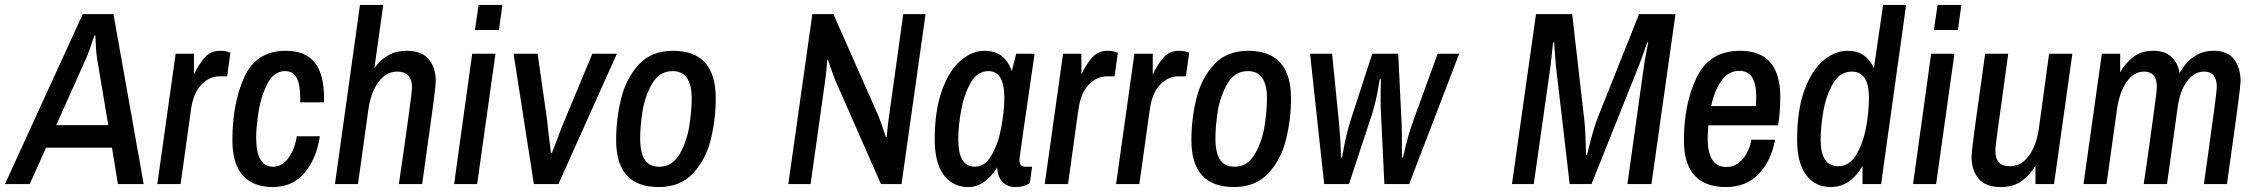

<svg xmlns="http://www.w3.org/2000/svg" viewBox="-56 -743 9105 775"><path d="M278 -686H402L524 0H420L396 -147H130L64 0H-36ZM381 -238 336 -506Q331 -536 329 -600H325Q304 -535 291 -506L171 -238Z M653 -526H727V-443Q748 -486 771.5 -512Q795 -538 833 -538Q857 -538 874 -530L861 -435H831Q789 -435 756.5 -401Q724 -367 715 -301L673 0H579Z M882 -177Q882 -325 930 -431.5Q978 -538 1098 -538Q1176 -538 1214 -491Q1252 -444 1252 -347V-330H1156V-346Q1156 -401 1141.5 -428.5Q1127 -456 1095 -456Q1049 -456 1023 -404.5Q997 -353 987.5 -291Q978 -229 978 -188Q978 -70 1046 -70Q1083 -70 1108.5 -105.5Q1134 -141 1142 -193H1235Q1222 -104 1174 -46Q1126 12 1044 12Q966 12 924 -35Q882 -82 882 -177Z M1397 -723H1491L1455 -467Q1504 -538 1585 -538Q1646 -538 1674.5 -504Q1703 -470 1703 -415Q1703 -388 1663 -108L1648 0H1554Q1607 -361 1607 -389Q1607 -422 1592 -438Q1577 -454 1547 -454Q1503 -454 1472 -412.5Q1441 -371 1431 -301L1389 0H1296Z M1850 -526H1944L1870 0H1777ZM1876 -723H1972L1958 -622H1861Z M2017 -526H2114L2152 -261L2158 -205L2168 -126H2172L2186 -162Q2206 -216 2224 -260L2335 -526H2434L2198 0H2099Z M2431 -177Q2431 -263 2451 -344.5Q2471 -426 2522 -482Q2573 -538 2660 -538Q2833 -538 2833 -347Q2833 -261 2813 -180Q2793 -99 2741.5 -43.5Q2690 12 2603 12Q2431 12 2431 -177ZM2736 -346Q2736 -456 2659 -456Q2606 -456 2576.5 -405.5Q2547 -355 2537.5 -293.5Q2528 -232 2528 -185Q2528 -127 2546.5 -98.5Q2565 -70 2605 -70Q2658 -70 2687.5 -121.5Q2717 -173 2726.5 -235.5Q2736 -298 2736 -346Z M3223 -686H3308L3491 -272Q3500 -250 3520 -189L3523 -190Q3529 -253 3532 -270L3590 -686H3680L3583 0H3500L3316 -418Q3306 -442 3286 -502L3283 -500Q3279 -443 3275 -420L3216 0H3126Z M3717 -180Q3717 -297 3746 -377.5Q3775 -458 3821 -498Q3867 -538 3918 -538Q4000 -538 4028 -456L4046 -526H4120Q4059 -109 4059 -98Q4059 -70 4083 -70H4110L4101 -4Q4076 12 4044 12Q4011 12 3991 -8Q3971 -28 3969 -67Q3919 12 3852 12Q3790 12 3753.5 -36.5Q3717 -85 3717 -180ZM3998 -348Q3998 -456 3934 -456Q3888 -456 3861 -407Q3834 -358 3823 -294.5Q3812 -231 3812 -180Q3812 -70 3879 -70Q3921 -70 3948 -119Q3975 -168 3986.5 -233.5Q3998 -299 3998 -348Z M4235 -526H4309V-443Q4330 -486 4353.5 -512Q4377 -538 4415 -538Q4439 -538 4456 -530L4443 -435H4413Q4371 -435 4338.5 -401Q4306 -367 4297 -301L4255 0H4161Z M4523 -526H4597V-443Q4618 -486 4641.5 -512Q4665 -538 4703 -538Q4727 -538 4744 -530L4731 -435H4701Q4659 -435 4626.5 -401Q4594 -367 4585 -301L4543 0H4449Z M4753 -177Q4753 -263 4773 -344.5Q4793 -426 4844 -482Q4895 -538 4982 -538Q5155 -538 5155 -347Q5155 -261 5135 -180Q5115 -99 5063.5 -43.5Q5012 12 4925 12Q4753 12 4753 -177ZM5058 -346Q5058 -456 4981 -456Q4928 -456 4898.5 -405.5Q4869 -355 4859.5 -293.5Q4850 -232 4850 -185Q4850 -127 4868.5 -98.5Q4887 -70 4927 -70Q4980 -70 5009.5 -121.5Q5039 -173 5048.5 -235.5Q5058 -298 5058 -346Z M5232 -526H5321L5348 -255Q5355 -183 5357 -107H5361Q5376 -196 5395 -255L5483 -526H5588L5601 -254Q5603 -230 5603 -107H5607Q5627 -197 5648 -254L5747 -526H5834L5632 0H5532L5517 -313Q5516 -357 5518 -423H5513Q5500 -337 5483 -285L5389 0H5289Z M6144 -686H6290L6339 -259Q6344 -216 6346 -118H6350Q6375 -221 6390 -260L6560 -686H6707L6610 0H6513L6580 -479Q6583 -501 6597 -572H6593Q6591 -565 6579 -531.5Q6567 -498 6560 -480L6368 0H6280L6224 -480L6217 -572H6213L6203 -479L6135 0H6047Z M6741 -177Q6741 -323 6792.5 -430.5Q6844 -538 6968 -538Q7130 -538 7130 -352Q7130 -287 7121 -237H6840Q6837 -206 6837 -186Q6837 -127 6855.5 -98Q6874 -69 6913 -69Q6951 -69 6978 -100.5Q7005 -132 7013 -179H7109Q7094 -95 7043.5 -41.5Q6993 12 6911 12Q6741 12 6741 -177ZM7032 -315 7033 -351Q7033 -404 7016.5 -430.5Q7000 -457 6965 -457Q6920 -457 6892 -416.5Q6864 -376 6851 -315Z M7198 -180Q7198 -297 7227 -377.5Q7256 -458 7303 -498Q7350 -538 7402 -538Q7476 -538 7508 -468L7545 -723H7638L7537 0H7462V-73Q7412 12 7334 12Q7271 12 7234.5 -36.5Q7198 -85 7198 -180ZM7488 -348Q7488 -454 7419 -454Q7371 -454 7343 -406Q7315 -358 7304 -294.5Q7293 -231 7293 -178Q7293 -72 7364 -72Q7410 -72 7438 -120.5Q7466 -169 7477 -233Q7488 -297 7488 -348Z M7739 -526H7833L7759 0H7666ZM7765 -723H7861L7847 -622H7750Z M7902 -111Q7902 -138 7942 -418L7957 -526H8050L8037 -430Q7998 -155 7998 -137Q7998 -103 8012.5 -87.5Q8027 -72 8057 -72Q8102 -72 8133 -113.5Q8164 -155 8174 -225L8215 -526H8309L8235 0H8160V-74Q8140 -39 8106 -13.5Q8072 12 8020 12Q7959 12 7930.5 -22Q7902 -56 7902 -111Z M8428 -526H8502V-451Q8521 -486 8553.5 -512Q8586 -538 8636 -538Q8683 -538 8709 -513.5Q8735 -489 8742 -448Q8793 -538 8879 -538Q8935 -538 8961.5 -504Q8988 -470 8988 -415Q8988 -388 8948 -108L8933 0H8840L8853 -93Q8892 -368 8892 -392Q8892 -454 8841 -454Q8801 -454 8772 -415Q8743 -376 8734 -310L8691 0H8597L8614 -117Q8619 -153 8634.5 -264Q8650 -375 8650 -392Q8650 -454 8599 -454Q8557 -454 8528 -412.5Q8499 -371 8489 -301L8447 0H8354Z"/></svg>

Font: Archivo Narrow Medium
Style: Italic
Weight: 500
Italic angle: -8°
Designer: Hector Gatti
Foundry: Omnibus-Type
Version: Version 2.001